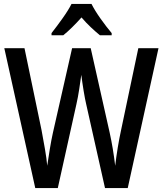

<svg xmlns="http://www.w3.org/2000/svg" viewBox="-20 -960 831 980"><path d="M789 -714 632 0H516L420 -428Q414 -453 407 -495.5Q400 -538 395 -578Q391 -549 384.5 -506Q378 -463 370 -428L275 0H160L2 -714H105L192 -296Q201 -248 209.5 -199Q218 -150 221 -114Q227 -155 234.5 -200.5Q242 -246 250 -282L348 -714H443L540 -282Q557 -205 568 -114Q573 -158 581 -206.5Q589 -255 598 -296L686 -714ZM447 -940Q464 -906 493.5 -864.5Q523 -823 550 -791V-780H490Q468 -798 443.5 -821Q419 -844 396 -871Q372 -844 347.5 -820Q323 -796 303 -780H243V-791Q269 -824 299 -866Q329 -908 345 -940Z"/></svg>

Font: Noto Sans Gurmukhi Condensed Medium
Style: Regular
Weight: 500
Width: 3
Designer: Jelle Bosma - Monotype Design Team
Foundry: Monotype Imaging Inc.
Version: Version 2.004; ttfautohint (v1.8.4.7-5d5b)